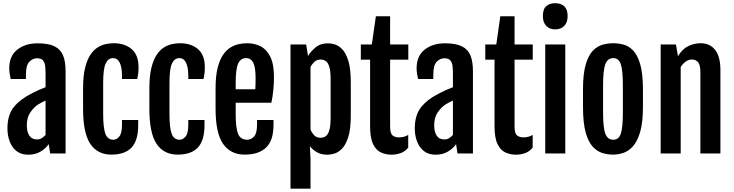

<svg xmlns="http://www.w3.org/2000/svg" viewBox="-20 -947 4528 1185"><path d="M181.6 -373.5Q200.2 -382.8 221.7 -392.6Q243.2 -402.3 261.2 -408.7V-490.2Q261.2 -515.6 259 -537.6Q256.8 -559.6 245.8 -573.5Q234.9 -587.4 208.5 -587.4Q182.1 -587.4 161.1 -565.9Q140.1 -544.4 140.1 -486.3V-459.5H45.9Q37.1 -497.6 37.1 -525.9Q37.1 -601.1 86.4 -640.4Q135.7 -679.7 212.4 -679.7Q279.3 -679.7 316.9 -660.9Q354.5 -642.1 369.6 -604.2Q384.8 -566.4 384.8 -508.3V0H289.6L280.8 -57.6Q261.2 -29.3 229 -10.7Q196.8 7.8 154.3 7.8Q110.4 7.8 82 -14.6Q53.7 -37.1 39.8 -74Q25.9 -110.8 25.9 -154.3Q25.9 -237.3 65.4 -286.4Q105 -335.4 181.6 -373.5ZM209 -86.4Q224.6 -86.4 237.8 -94.5Q251 -102.5 261.2 -114.3V-326.2Q252 -322.3 241.2 -316.9Q230.5 -311.5 216.3 -302.7Q190.4 -286.6 168 -254.6Q145.5 -222.7 145.5 -173.3Q145.5 -134.8 160.6 -110.6Q175.8 -86.4 209 -86.4Z M492.7 -275.4V-402.3Q492.7 -479.5 505.6 -530.3Q518.6 -581.1 539.6 -611.3Q560.5 -641.6 585.9 -656.2Q611.3 -670.9 636.2 -675.5Q661.1 -680.2 681.6 -680.2Q750 -680.2 792.5 -644Q835 -607.9 835 -532.2Q835 -509.3 832.8 -492.2Q830.6 -475.1 826.7 -459.5H732.9V-480.5Q732.9 -531.2 719 -559.8Q705.1 -588.4 677.7 -588.4Q647.9 -588.4 632.3 -555.4Q616.7 -522.5 616.7 -435.5V-244.6Q616.7 -156.7 630.6 -120.6Q644.5 -84.5 680.7 -84.5Q699.2 -84.5 716.1 -104.2Q732.9 -124 732.9 -177.2V-206.5H833V-175.8Q833 -80.1 792 -36.4Q751 7.3 667 7.3Q582 7.3 537.4 -59.1Q492.7 -125.5 492.7 -275.4Z M901.9 -275.4V-402.3Q901.9 -479.5 914.8 -530.3Q927.7 -581.1 948.7 -611.3Q969.7 -641.6 995.1 -656.2Q1020.5 -670.9 1045.4 -675.5Q1070.3 -680.2 1090.8 -680.2Q1159.2 -680.2 1201.7 -644Q1244.1 -607.9 1244.1 -532.2Q1244.1 -509.3 1241.9 -492.2Q1239.7 -475.1 1235.8 -459.5H1142.1V-480.5Q1142.1 -531.2 1128.2 -559.8Q1114.3 -588.4 1086.9 -588.4Q1057.1 -588.4 1041.5 -555.4Q1025.9 -522.5 1025.9 -435.5V-244.6Q1025.9 -156.7 1039.8 -120.6Q1053.7 -84.5 1089.8 -84.5Q1108.4 -84.5 1125.2 -104.2Q1142.1 -124 1142.1 -177.2V-206.5H1242.2V-175.8Q1242.2 -80.1 1201.2 -36.4Q1160.2 7.3 1076.2 7.3Q991.2 7.3 946.5 -59.1Q901.9 -125.5 901.9 -275.4Z M1310.5 -275.4V-402.3Q1310.5 -479.5 1323.7 -530.3Q1336.9 -581.1 1358.6 -611.3Q1380.4 -641.6 1406.5 -656.2Q1432.6 -670.9 1458.5 -675.5Q1484.4 -680.2 1505.9 -680.2Q1550.3 -680.2 1587.9 -661.4Q1625.5 -642.6 1648.2 -596.9Q1670.9 -551.3 1670.9 -470.2Q1670.9 -429.7 1666.5 -387.5Q1662.1 -345.2 1654.8 -313H1434.6V-244.6Q1434.6 -156.7 1449.5 -120.6Q1464.4 -84.5 1506.3 -84.5Q1529.3 -84.5 1547.9 -104.2Q1566.4 -124 1566.4 -177.2V-206.5H1668V-175.8Q1668 -80.1 1622.3 -36.4Q1576.7 7.3 1490.2 7.3Q1403.3 7.3 1356.9 -59.1Q1310.5 -125.5 1310.5 -275.4ZM1555.7 -396Q1556.6 -406.7 1557.1 -428.5Q1557.6 -450.2 1557.6 -463.4Q1557.6 -530.3 1543.5 -559.1Q1529.3 -587.9 1498.5 -588.4Q1465.8 -588.4 1450.2 -555.4Q1434.6 -522.5 1434.6 -435.5V-396Z M1896.5 38.1V217.3H1772.9V-672.4H1869.6L1880.9 -601.6Q1897.9 -629.4 1927.7 -654.5Q1957.5 -679.7 2005.4 -679.7Q2021 -679.7 2044.2 -673.6Q2067.4 -667.5 2090.6 -644.8Q2113.8 -622.1 2129.4 -573.2Q2145 -524.4 2145 -438.5V-234.9Q2145 -149.4 2129.2 -100.3Q2113.3 -51.3 2089.6 -28.1Q2065.9 -4.9 2041.7 1.5Q2017.6 7.8 2000.5 7.8Q1961.4 7.8 1935.3 -7.8Q1909.2 -23.4 1892.6 -44.4ZM1896.5 -146Q1904.8 -127 1919.2 -111.8Q1933.6 -96.7 1958.5 -96.7Q1976.6 -96.7 1990.5 -106.4Q2004.4 -116.2 2012.5 -142.8Q2020.5 -169.4 2020.5 -219.2V-457.5Q2020.5 -507.8 2012.7 -533.9Q2004.9 -560.1 1991 -569.8Q1977.1 -579.6 1959 -579.6Q1936 -579.6 1920.9 -565.7Q1905.8 -551.8 1896.5 -533.2Z M2264.2 -578.6H2207V-672.4H2274.9L2299.8 -846.7H2387.7V-672.4H2500V-578.6H2387.7V-166.5Q2387.7 -122.6 2403.6 -110.8Q2419.4 -99.1 2440.9 -99.1Q2475.1 -99.1 2499.5 -114.3V-36.1Q2478.5 -10.3 2450.7 -1.2Q2422.9 7.8 2397 7.8Q2362.8 7.8 2332.3 -5.6Q2301.8 -19 2283 -56.9Q2264.2 -94.7 2264.2 -167.5Z M2695.8 -373.5Q2714.4 -382.8 2735.8 -392.6Q2757.3 -402.3 2775.4 -408.7V-490.2Q2775.4 -515.6 2773.2 -537.6Q2771 -559.6 2760 -573.5Q2749 -587.4 2722.7 -587.4Q2696.3 -587.4 2675.3 -565.9Q2654.3 -544.4 2654.3 -486.3V-459.5H2560.1Q2551.3 -497.6 2551.3 -525.9Q2551.3 -601.1 2600.6 -640.4Q2649.9 -679.7 2726.6 -679.7Q2793.5 -679.7 2831.1 -660.9Q2868.7 -642.1 2883.8 -604.2Q2898.9 -566.4 2898.9 -508.3V0H2803.7L2794.9 -57.6Q2775.4 -29.3 2743.2 -10.7Q2710.9 7.8 2668.5 7.8Q2624.5 7.8 2596.2 -14.6Q2567.9 -37.1 2554 -74Q2540 -110.8 2540 -154.3Q2540 -237.3 2579.6 -286.4Q2619.1 -335.4 2695.8 -373.5ZM2723.1 -86.4Q2738.8 -86.4 2752 -94.5Q2765.1 -102.5 2775.4 -114.3V-326.2Q2766.1 -322.3 2755.4 -316.9Q2744.6 -311.5 2730.5 -302.7Q2704.6 -286.6 2682.1 -254.6Q2659.7 -222.7 2659.7 -173.3Q2659.7 -134.8 2674.8 -110.6Q2689.9 -86.4 2723.1 -86.4Z M3032.2 -578.6H2975.1V-672.4H3043L3067.9 -846.7H3155.8V-672.4H3268.1V-578.6H3155.8V-166.5Q3155.8 -122.6 3171.6 -110.8Q3187.5 -99.1 3209 -99.1Q3243.2 -99.1 3267.6 -114.3V-36.1Q3246.6 -10.3 3218.8 -1.2Q3190.9 7.8 3165 7.8Q3130.9 7.8 3100.3 -5.6Q3069.8 -19 3051 -56.9Q3032.2 -94.7 3032.2 -167.5Z M3406.2 -765.6Q3372.1 -765.6 3351.3 -787.1Q3330.6 -808.6 3330.6 -847.7Q3330.6 -891.1 3351.3 -909.2Q3372.1 -927.2 3406.7 -927.2Q3442.9 -927.2 3463.1 -907.7Q3483.4 -888.2 3483.4 -847.7Q3483.4 -809.6 3462.9 -787.6Q3442.4 -765.6 3406.2 -765.6ZM3345.2 -672.4H3468.8V0H3345.2Z M3764.2 7.3Q3731.9 7.3 3699.2 -2.2Q3666.5 -11.7 3638.9 -41Q3611.3 -70.3 3594.7 -129.6Q3578.1 -189 3578.1 -288.6V-394Q3578.1 -492.2 3595.2 -549.6Q3612.3 -606.9 3640.1 -635Q3668 -663.1 3700.7 -671.6Q3733.4 -680.2 3764.6 -680.2Q3794.9 -680.2 3827.1 -672.1Q3859.4 -664.1 3886.7 -636.5Q3914.1 -608.9 3931.2 -551Q3948.2 -493.2 3948.2 -394V-288.6Q3948.2 -190.4 3930.7 -131.6Q3913.1 -72.8 3885.3 -42.7Q3857.4 -12.7 3825.4 -2.7Q3793.5 7.3 3764.2 7.3ZM3765.1 -84.5Q3798.3 -84.5 3811.3 -121.1Q3824.2 -157.7 3824.2 -252V-419.4Q3824.2 -514.2 3811.3 -551.3Q3798.3 -588.4 3765.1 -588.4Q3730.5 -588.4 3716.3 -551.3Q3702.1 -514.2 3702.1 -419.4V-252Q3702.1 -157.7 3716.3 -121.1Q3730.5 -84.5 3765.1 -84.5Z M4057.6 -672.4H4151.9L4164.1 -600.6V-600.1Q4192.9 -646.5 4229.5 -663.3Q4266.1 -680.2 4303.2 -680.2Q4361.8 -680.2 4394 -638.7Q4426.3 -597.2 4426.3 -515.1V0H4302.7V-500.5Q4302.7 -544.9 4289.1 -562.3Q4275.4 -579.6 4249 -579.6Q4230.5 -579.6 4212.9 -567.4Q4195.3 -555.2 4181.2 -533.7V0H4057.6Z"/></svg>

Font: Fjalla One
Style: Regular
Weight: 400
Designer: Irina Smirnova, Eben Sorkin
Foundry: Sorkin Type
Version: Version 1.002; ttfautohint (v1.8.4.7-5d5b);gftools[0.9.25]